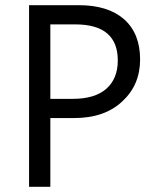

<svg xmlns="http://www.w3.org/2000/svg" viewBox="-20 -720 600 740"><path d="M174 -265V0H92V-700H284Q396 -700 458 -646Q520 -591 520 -491Q520 -392 451 -329Q383 -265 266 -265ZM174 -626V-339H260Q346 -339 390 -378Q434 -417 434 -487Q434 -626 270 -626Z"/></svg>

Font: A Tai Tham KH New
Style: Regular
Weight: 400
Designer: Sangdang Kengtung
Foundry: Sangdang Kengtung
Version: Version 1.002